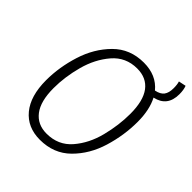

<svg xmlns="http://www.w3.org/2000/svg" viewBox="-210 -908 1059 1059"><g transform="rotate(45 319.0 -378.5)"><path d="M550 -597Q583 -534 583 -440Q583 -336 551.5 -232.5Q520 -129 449.5 -59Q379 11 271 11Q174 11 118.5 -56Q63 -123 63 -246Q63 -347 95.5 -450.5Q128 -554 198.5 -625Q269 -696 376 -696Q474 -696 528 -630Q563 -637 577.5 -656.5Q592 -676 592 -712Q592 -741 586 -759L629 -768Q638 -745 638 -711Q638 -616 550 -597ZM523 -443Q523 -545 484.5 -596Q446 -647 373 -647Q285 -647 229 -582Q173 -517 148 -424.5Q123 -332 123 -244Q123 -142 162.5 -90.5Q202 -39 273 -39Q364 -39 420 -104Q476 -169 499.5 -262Q523 -355 523 -443Z"/></g></svg>

Font: Fira Sans Condensed Light
Style: Italic
Weight: 300
Width: 3
Italic angle: -8°
Designer: Carrois Corporate & Edenspiekermann AG
Foundry: Carrois Corporate GbR & Edenspiekermann AG
Version: Version 4.203